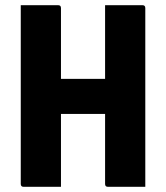

<svg xmlns="http://www.w3.org/2000/svg" viewBox="-20 -720 640 740"><path d="M540 0H396Q385 0 385 -11V-281H215V0H71Q60 0 60 -11V-700H204Q215 -700 215 -689V-416H385V-700H529Q540 -700 540 -689Z"/></svg>

Font: Recursive Mn Lnr St XBd
Style: Regular
Weight: 800
Monospace: yes
Version: Version 1.079;hotconv 1.0.112;makeotfexe 2.5.65598; ttfautoh